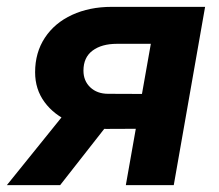

<svg xmlns="http://www.w3.org/2000/svg" viewBox="-53 -540 639 560"><path d="M392.2 -442 418.2 -412.2H288Q243.6 -412.2 217 -392.4Q190.4 -372.6 190.4 -334Q190.4 -304.2 210.3 -285.3Q230.2 -266.4 262.6 -266.4L413.2 -265.8L395.8 -164.6L258.2 -164Q199.8 -163.4 152.1 -184.1Q104.4 -204.8 76.9 -242.2Q49.4 -279.6 49.4 -329.2Q49.4 -386.6 77.8 -429.8Q106.2 -473 157 -496.5Q207.8 -520 272.8 -520H545.2L453.8 0H314ZM150.6 -227.6 261.6 -177.6 122.4 0H-33Z"/></svg>

Font: Fixel Italic Variable Display Thin
Style: Italic
Weight: 100
Italic angle: -10°
Designer: AlfaBravo + MacPaw
Foundry: Kyrylo Tkachov, Marchela Mozhyna, Serhii Makarenko, Maria Weinstein, Zakhar Kryvoshyya
Version: Version 1.210;Glyphs 3.2 (3217)